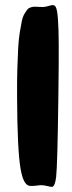

<svg xmlns="http://www.w3.org/2000/svg" viewBox="-20 -772 286 763"><path d="M151.9 -744.1Q158.7 -744.1 181.6 -750.5Q196.3 -754.9 201.7 -744.1Q212.9 -724.1 213.4 -595.2Q213.9 -528.3 211.9 -388.2Q208.5 -115.7 203.1 -68.8Q198.7 -32.2 187.5 -29.3Q183.6 -28.8 165.5 -33.2Q153.3 -36.1 144 -36.1Q137.2 -36.1 124 -34.2Q109.4 -32.2 97.7 -33.4Q85.9 -34.7 76.7 -51Q67.4 -67.4 61.3 -104Q55.2 -140.6 51.8 -210Q48.3 -279.3 47.9 -386.2Q47.4 -446.8 48.8 -495.4Q50.3 -543.9 52.2 -580.1Q54.2 -616.2 58.6 -643.3Q63 -670.4 66.7 -688Q70.3 -705.6 77.4 -717.3Q84.5 -729 89.4 -734.9Q94.2 -740.7 103.5 -743.2Q112.8 -745.6 118.4 -745.4Q124 -745.1 134.8 -744.6Q145.5 -744.1 151.9 -744.1Z"/></svg>

Font: Superheroes Libre
Style: Regular
Weight: 400
Version: Version 001.000